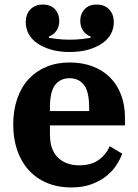

<svg xmlns="http://www.w3.org/2000/svg" viewBox="-20 -810 606 842"><path d="M294 12Q232 12 184.5 -8.5Q137 -29 104.5 -65.5Q72 -102 55 -152.5Q38 -203 38 -263Q38 -326 55.5 -377Q73 -428 105.5 -463Q138 -498 183.5 -517Q229 -536 285 -536Q341 -536 386 -519Q431 -502 462.5 -470.5Q494 -439 511 -394Q528 -349 528 -294V-260H199V-220Q199 -153 234 -119Q269 -85 327 -85Q381 -85 414 -109.5Q447 -134 461 -169L516 -136Q507 -111 490 -85Q473 -59 446 -37.5Q419 -16 381 -2Q343 12 294 12ZM199 -323H371V-337Q371 -409 348 -438Q325 -467 285 -467Q245 -467 222 -438Q199 -409 199 -337ZM286 -582Q239 -582 203.5 -592.5Q168 -603 143 -620.5Q118 -638 105.5 -661.5Q93 -685 93 -712Q93 -748 113.5 -769Q134 -790 168 -790Q203 -790 221.5 -769Q240 -748 240 -719Q240 -694 228 -676Q216 -658 195 -650V-644Q208 -642 231.5 -639Q255 -636 286 -636Q317 -636 340.5 -639Q364 -642 377 -644V-650Q356 -658 344 -676Q332 -694 332 -719Q332 -748 350.5 -769Q369 -790 404 -790Q438 -790 458.5 -769Q479 -748 479 -712Q479 -685 466.5 -661.5Q454 -638 429 -620.5Q404 -603 368 -592.5Q332 -582 286 -582Z"/></svg>

Font: IBM Plex Serif
Style: Bold
Weight: 700
Designer: Mike Abbink, Paul van der Laan, Pieter van Rosmalen
Foundry: Bold Monday
Version: Version 2.008